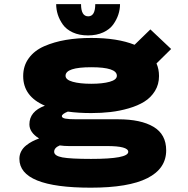

<svg xmlns="http://www.w3.org/2000/svg" viewBox="-20 -692 890 911"><path d="M549.5 -672.5Q549.5 -647.5 541.5 -623Q533.5 -598.5 517 -575.5Q500.5 -552.5 469.5 -538.2Q438.5 -524 397.5 -524Q356 -524 325.2 -538.2Q294.5 -552.5 278.2 -575.5Q262 -598.5 254.2 -623Q246.5 -647.5 246.5 -672.5H364.5Q364.5 -614.5 398.5 -614.5Q432 -614.5 432 -672.5ZM413 -155.5Q351.5 -155.5 302 -162.5Q273.5 -151 273.5 -141Q273.5 -132.5 289.8 -129.2Q306 -126 344 -126H540.5Q648.5 -126 708.5 -90.2Q768.5 -54.5 768.5 21.5Q768.5 108 679.5 153.2Q590.5 198.5 410.5 198.5Q72 198.5 72 61.5Q72 42.5 80.5 26.2Q89 10 103.8 -1.8Q118.5 -13.5 133.5 -21.2Q148.5 -29 165.5 -35Q119.5 -63.5 119.5 -102Q119.5 -163.5 193 -190.5Q90 -234.5 90 -331Q90 -380 116.8 -416.2Q143.5 -452.5 190 -472.8Q236.5 -493 292 -502.5Q347.5 -512 413 -512Q537 -512 618.5 -479.5L693.5 -552.5L792 -459.5L722.5 -391Q734.5 -364 734.5 -331Q734.5 -291.5 715.2 -260.2Q696 -229 665 -209.8Q634 -190.5 591 -178Q548 -165.5 504.5 -160.5Q461 -155.5 413 -155.5ZM413 -294.5Q466.5 -294.5 500.5 -304Q534.5 -313.5 534.5 -332.5Q534.5 -373 413 -373Q291 -373 291 -332.5Q291 -313.5 325 -304Q359 -294.5 413 -294.5ZM237 28Q237 47.5 276 54.8Q315 62 412 62Q588.5 62 588.5 28.5Q588.5 1 487.5 1H306.5Q285 1 263.5 -2Q237 9 237 28Z"/></svg>

Font: League Mono Wide ExtraBold
Style: Regular
Weight: 800
Width: 8
Designer: Tyler Finck
Foundry: The League of Moveable Type / Tyler Finck
Version: Version 2.210